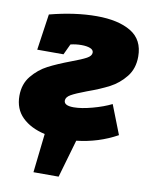

<svg xmlns="http://www.w3.org/2000/svg" viewBox="-84 -617 672 864"><g transform="rotate(10 252.5 -185.5)"><path d="M479 -46Q394 1 294 12L244 185H129L149 7Q83 -8 45 -45.5Q7 -83 7 -143Q7 -197 37.5 -234Q68 -271 108.5 -292Q149 -313 210 -336Q256 -353 277 -364.5Q298 -376 298 -391Q298 -404 282.5 -410Q267 -416 243 -416Q217 -416 193 -410L170 -361H50L74 -526Q189 -556 288 -556Q387 -556 445 -521Q503 -486 503 -409Q503 -354 473 -316.5Q443 -279 402 -257.5Q361 -236 302 -215Q254 -197 233 -185Q212 -173 212 -157Q212 -134 256 -134Q291 -134 341 -147.5Q391 -161 427 -179Z"/></g></svg>

Font: Bitter Pro Black
Style: Italic
Weight: 900
Italic angle: -9°
Designer: Sol Matas, and Bitter project Authors
Foundry: Sol Matas
Version: Version 1.010